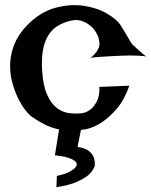

<svg xmlns="http://www.w3.org/2000/svg" viewBox="-20 -571 601 763"><path d="M301.8 -54.7 288.1 12.7Q319.3 17.6 333.5 29.3Q347.7 41 352.5 54.7Q358.4 70.3 356.4 88.9Q349.6 107.4 332 124Q316.4 137.7 286.1 151.4Q255.9 165 204.1 172.9L206.1 127.9Q234.4 122.1 250.5 114.3Q266.6 106.4 274.4 99.6Q283.2 91.8 285.2 83Q285.2 74.2 275.4 67.4Q267.6 61.5 250 55.7Q232.4 49.8 198.2 45.9L214.8 -56.6Q182.6 -63.5 156.7 -76.7Q130.9 -89.8 107.4 -106.4Q94.7 -115.2 79.1 -135.7Q63.5 -156.2 49.8 -185.1Q36.1 -213.9 27.3 -249Q18.6 -284.2 20.5 -321.8Q22.5 -359.4 38.1 -397.5Q53.7 -435.5 87.9 -470.7Q139.6 -523.4 198.7 -539.6Q257.8 -555.7 310.5 -548.3Q363.3 -541 404.3 -517.6Q445.3 -494.1 461.9 -466.8Q478.5 -439.5 486.8 -425.3Q495.1 -411.1 499.5 -403.8Q503.9 -396.5 507.3 -393.1Q510.7 -389.6 517.6 -383.8Q522.5 -378.9 529.3 -373Q535.2 -368.2 543 -361.3Q550.8 -354.5 560.5 -346.7Q548.8 -348.6 531.7 -349.6Q514.6 -350.6 499 -350.6Q481.4 -350.6 461.9 -349.6Q441.4 -348.6 420.9 -347.7Q403.3 -346.7 381.3 -345.2Q359.4 -343.8 338.9 -341.8Q346.7 -345.7 353 -352.5Q359.4 -359.4 364.3 -366.2Q369.1 -374 373 -382.8Q377.9 -397.5 372.1 -418.5Q366.2 -439.5 351.1 -457Q335.9 -474.6 313 -484.9Q290 -495.1 262.7 -489.3Q233.4 -482.4 210.4 -468.8Q187.5 -455.1 172.4 -431.2Q157.2 -407.2 150.9 -372.6Q144.5 -337.9 147.5 -290Q151.4 -230.5 167 -195.3Q182.6 -160.2 205.1 -142.6Q227.5 -125 254.4 -121.6Q281.2 -118.2 307.6 -121.1Q326.2 -125 341.8 -137.7Q354.5 -148.4 365.2 -168.9Q376 -189.5 375 -225.6L494.1 -230.5Q473.6 -172.9 444.3 -139.2Q415 -105.5 387.7 -86.9Q355.5 -65.4 323.2 -57.6Q318.4 -56.6 312.5 -56.2Q306.6 -55.7 301.8 -54.7Z"/></svg>

Font: Irish Grover
Style: Regular
Weight: 400
Designer: Squid
Foundry: Font Diner, Inc DBA Sideshow
Version: Version 1.000